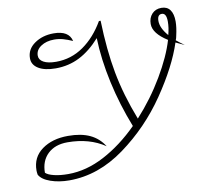

<svg xmlns="http://www.w3.org/2000/svg" viewBox="-79 -799 980 898"><g transform="rotate(-10 410.5 -350.0)"><path d="M780 -539Q745 -431 657 -302Q569 -173 443.5 -81.5Q318 10 180 10Q131 10 91 -4Q51 -18 38 -42Q36 -54 36 -62Q36 -125 85 -160.5Q134 -196 209 -196Q271 -196 312.5 -176.5Q354 -157 379 -117Q305 -167 201 -167Q142 -167 107.5 -134Q73 -101 73 -45Q84 -34 112.5 -27Q141 -20 180 -20Q266 -20 352 -65.5Q438 -111 516 -189Q473 -298 448.5 -410Q424 -522 421 -623Q374 -570 322 -543.5Q270 -517 208 -517Q156 -517 126.5 -535Q97 -553 97 -584Q97 -627 135 -653.5Q173 -680 226 -680Q298 -680 310 -629Q285 -640 265 -645.5Q245 -651 223 -651Q186 -651 160.5 -634Q135 -617 135 -590Q135 -570 156 -558.5Q177 -547 215 -547Q287 -547 345.5 -588Q404 -629 445 -700H453Q457 -560 477.5 -450Q498 -340 545 -219Q618 -299 672 -390.5Q726 -482 748 -557Q681 -599 681 -644Q681 -673 698 -691.5Q715 -710 743 -710Q770 -710 784 -691Q798 -672 798 -636Q798 -608 789 -569Q788 -565 787 -560Q786 -555 783 -549Q801 -534 821 -520Q807 -526 797 -531Q787 -536 780 -539ZM719 -652Q719 -618 753 -579Q762 -612 762 -642Q762 -682 740 -682Q719 -682 719 -652Z"/></g></svg>

Font: Srisakdi
Style: Regular
Weight: 400
Designer: Cadson Demak Co.,Ltd.
Foundry: Cadson Demak Co.,Ltd.
Version: Version 1.000